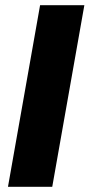

<svg xmlns="http://www.w3.org/2000/svg" viewBox="-20 -722 346 742"><path d="M10.8 0 134.9 -701.9H306L181.9 0Z"/></svg>

Font: Poppins Variable
Style: Italic
Weight: 100
Italic angle: -10°
Designer: Jonny Pinhorn
Foundry: Indian Type Foundry
Version: Version 6.000